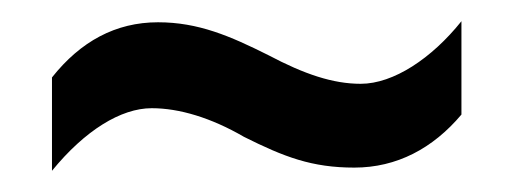

<svg xmlns="http://www.w3.org/2000/svg" viewBox="-20 -443 483 181"><path d="M210 -314C248 -295 274 -285 314 -285C354 -285 388 -303 415 -335V-423C387 -388 351 -364 320 -364C294 -364 267 -373 233 -391C197 -409 167 -422 129 -422C89 -422 56 -404 29 -370V-282C60 -320 94 -341 123 -341C149 -341 179 -332 210 -314Z"/></svg>

Font: Noto Sans Myanmar UI ExtraCondensed Medium
Style: Regular
Weight: 500
Width: 2
Designer: Monotype Design Team
Foundry: Monotype Imaging Inc.
Version: Version 2.103